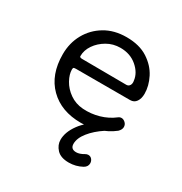

<svg xmlns="http://www.w3.org/2000/svg" viewBox="-111 -374 562 593"><g transform="rotate(30 170.0 -77.5)"><path d="M184 10Q114 10 72 -31.5Q30 -73 30 -146Q30 -186 48 -218.5Q66 -251 98.5 -270.5Q131 -290 175 -290Q221 -290 251 -270.5Q281 -251 295.5 -222.5Q310 -194 310 -166Q310 -149 302.5 -138Q295 -127 281 -127H89Q83 -127 80.5 -126Q78 -125 78 -119Q78 -102 89 -82Q100 -62 120.5 -47.5Q141 -33 168 -31Q197 -29 225 -37Q253 -45 275 -62Q280 -66 286 -66Q293 -66 299.5 -60Q306 -54 306 -45Q306 -36 297 -27Q273 -8 243 1Q213 10 184 10ZM247 -162Q255 -162 259 -168.5Q263 -175 261 -185Q258 -211 234 -231.5Q210 -252 175 -252Q149 -252 127.5 -239.5Q106 -227 93 -208Q80 -189 80 -168Q80 -163 89 -163ZM213 135Q184 135 170 120Q156 105 156 86Q156 59 177 30Q198 1 233 -15L261 -6Q232 13 214.5 35Q197 57 197 77Q197 96 217 96Q229 96 244 87Q249 84 254 84Q262 84 267 90Q272 96 272 104Q272 116 260 123Q238 135 213 135Z"/></g></svg>

Font: Dongle Light
Style: Regular
Weight: 300
Designer: Yanghee Ryu
Foundry: Yanghee Ryu
Version: Version 2.000